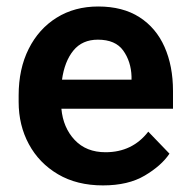

<svg xmlns="http://www.w3.org/2000/svg" viewBox="-20 -558 578 588"><path d="M295.4 9.8Q215.3 9.8 157.5 -24.4Q99.6 -58.6 68.4 -116.5Q37.1 -174.3 37.1 -246.1V-265.6Q37.1 -347.2 67.9 -408.4Q98.6 -469.7 153.6 -503.9Q208.5 -538.1 280.8 -538.1Q356 -538.1 407 -505.4Q458 -472.7 483.9 -414.3Q509.8 -356 509.8 -279.3V-225.1H168Q173.3 -167 208.7 -129.4Q244.1 -91.8 303.2 -91.8Q385.3 -91.8 434.1 -154.8L499 -87.4Q474.1 -50.3 423.3 -20.3Q372.6 9.8 295.4 9.8ZM279.8 -436.5Q231.9 -436.5 204.8 -403.3Q177.7 -370.1 169.9 -314H382.8V-323.7Q381.3 -369.6 357.4 -403.1Q333.5 -436.5 279.8 -436.5Z"/></svg>

Font: Vazirmatn RD UI SemiBold
Style: Regular
Weight: 600
Designer: Saber Rastikerdar
Foundry: Saber Rastikerdar
Version: Version 33.003